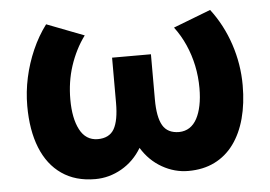

<svg xmlns="http://www.w3.org/2000/svg" viewBox="-43 -574 908 645"><g transform="rotate(-5 410.5 -252.0)"><path d="M253.5 15Q187 15 140.8 -17Q94.5 -49 70.8 -108.2Q47 -167.5 47 -250Q47 -297 57.2 -344.5Q67.5 -392 87 -436.5Q106.5 -481 134 -517.5L260 -469Q244 -447.5 231.5 -422.8Q219 -398 210.2 -371.2Q201.5 -344.5 197.2 -316.2Q193 -288 193 -259Q193 -195 213 -156.8Q233 -118.5 273 -118Q312.5 -118 328.8 -146.2Q345 -174.5 345 -234.5V-386.5H476V-234.5Q476 -174.5 492.5 -146.2Q509 -118 548 -118Q568 -118.5 583 -128.2Q598 -138 608 -156.5Q618 -175 623.2 -200.8Q628.5 -226.5 628.5 -259Q628.5 -298 620.8 -335Q613 -372 598 -406Q583 -440 561 -469L687 -517.5Q729 -462.5 751.5 -394.8Q774 -327 774 -256Q774 -194.5 760.5 -144.5Q747 -94.5 720.8 -58.8Q694.5 -23 656 -4Q617.5 15 567.5 15Q521 15 479 -9Q437 -33 410.5 -76.5Q384.5 -33 342.5 -9Q300.5 15 253.5 15Z"/></g></svg>

Font: Geologica Cursive SemiBold
Style: Regular
Weight: 600
Designer: Sindre Bremnes, Frode Helland
Foundry: Monokrom Skriftforlag AS
Version: Version 1.010;gftools[0.9.28]